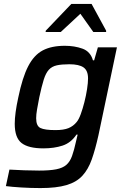

<svg xmlns="http://www.w3.org/2000/svg" viewBox="-20 -751 645 977"><path d="M186 206Q138 206 88.5 203Q39 200 10 196L28 112Q60 114 102.5 115.5Q145 117 179 117Q233 117 266 110.5Q299 104 317.5 88Q336 72 346.5 43Q357 14 367 -32Q369 -40 371 -49Q373 -58 375 -66H369Q341 -24 298 -10Q255 4 201 4Q125 4 90 -23Q55 -50 55 -121Q55 -147 59.5 -180.5Q64 -214 73 -255Q94 -357 123.5 -414Q153 -471 197.5 -494.5Q242 -518 310 -518Q359 -518 399.5 -503.5Q440 -489 453 -444H459L478 -510H575L481 -63Q465 9 447 60Q429 111 399 143.5Q369 176 318 191Q267 206 186 206ZM262 -89Q304 -89 328.5 -99Q353 -109 370 -130Q381 -143 391 -170.5Q401 -198 409.5 -231.5Q418 -265 423 -297.5Q428 -330 428 -352Q428 -392 405 -408Q382 -424 333 -424Q294 -424 269 -418.5Q244 -413 228.5 -396Q213 -379 202.5 -345.5Q192 -312 180 -256Q173 -220 168.5 -194Q164 -168 164 -149Q164 -110 186 -99.5Q208 -89 262 -89ZM212 -588 213 -595 343 -731H446L520 -595V-588H455L389 -681L289 -588Z"/></svg>

Font: Saira Medium
Style: Italic
Weight: 500
Italic angle: -12°
Designer: Hector Gatti with collaboration of the Omnibus-Type team
Foundry: Omnibus-Type
Version: Version 1.100; ttfautohint (v1.8.3)